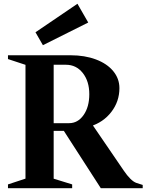

<svg xmlns="http://www.w3.org/2000/svg" viewBox="-20 -991 771 1011"><path d="M22 -20 122.2 -53 114.2 -41.6V-658.4L122.2 -647L22 -680V-700H352Q426.4 -700 485 -678Q543.6 -656 576.2 -616.5Q608.8 -577 608.8 -527Q608.8 -456.8 566.2 -401.5Q523.6 -346.2 453.6 -325L459.2 -345.2L632 -92.2Q649.4 -66.6 666.2 -49.9Q683 -33.2 698.2 -27.8L731.4 -17.2V0H510.8L308.6 -313.6L327.2 -301.8H248.2L262.6 -315V-41.6L254.6 -52.6L360 -20V0H22ZM254.2 -342.4H343.6Q390.2 -342.4 420.2 -385.3Q450.2 -428.2 450.2 -495Q450.2 -563 415.9 -606.5Q381.6 -650 327.4 -650H254.2L262.6 -660.2V-334ZM166.8 -821 387.8 -971.2 444.6 -872.4 206 -753Z"/></svg>

Font: Wittgenstein
Style: Regular
Weight: 400
Designer: Jörg Drees
Foundry: Jörg Drees
Version: Version 1.003;Glyphs 3.1.2 (3151)